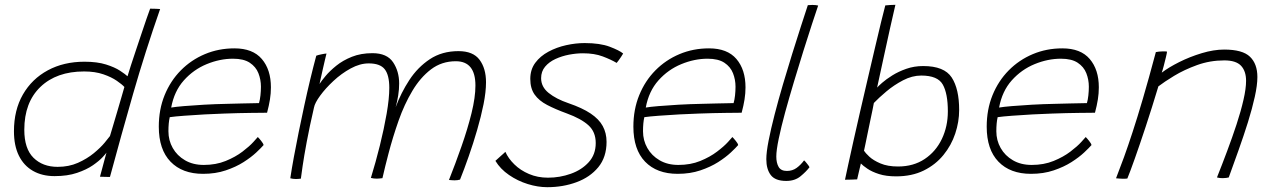

<svg xmlns="http://www.w3.org/2000/svg" viewBox="-20 -736 5290 798"><path d="M395.5 -1.5Q398.5 -12 404 -33Q409.5 -54 415 -74.2Q420.5 -94.5 422.5 -101.5Q420.5 -98 406.5 -82.8Q392.5 -67.5 366.2 -49.2Q340 -31 300.2 -17.5Q260.5 -4 207 -4Q155 -4 117 -25.8Q79 -47.5 58.5 -89Q38 -130.5 38 -190.5Q38 -278.5 75.2 -343.2Q112.5 -408 178.8 -443.8Q245 -479.5 331 -479.5Q384 -479.5 420.5 -468Q457 -456.5 479 -442Q501 -427.5 510 -419Q514.5 -435 524 -464Q533.5 -493 545.2 -528Q557 -563 568.5 -597.5Q580 -632 589.5 -659.5Q599 -687 604 -700Q615 -700 627 -699.5Q639 -699 645.5 -698.5Q583.5 -521 533.2 -346Q483 -171 437 -0.5Q430.5 -0.5 421.5 -0.8Q412.5 -1 405 -1.2Q397.5 -1.5 395.5 -1.5ZM219.5 -42.5Q266 -42.5 303.8 -59.2Q341.5 -76 369.8 -99.2Q398 -122.5 415 -143Q432 -163.5 437 -170.5Q441 -184 449.5 -212.2Q458 -240.5 467.5 -273Q477 -305.5 485.2 -333.5Q493.5 -361.5 497 -374.5Q487.5 -385 465.5 -400.2Q443.5 -415.5 409.5 -427.2Q375.5 -439 329.5 -439Q215 -439 148 -374.8Q81 -310.5 81 -196.5Q81 -118 119.2 -80.2Q157.5 -42.5 219.5 -42.5Z M1075.5 -133Q1066 -122 1045 -102.2Q1024 -82.5 992.2 -62.2Q960.5 -42 918.2 -27.8Q876 -13.5 824 -13.5Q737.5 -13.5 688.8 -64Q640 -114.5 640 -209.5Q640 -281 664.2 -340.5Q688.5 -400 731.5 -443.5Q774.5 -487 831.5 -511Q888.5 -535 954.5 -535Q1030.5 -535 1068.2 -490.8Q1106 -446.5 1106 -373Q1106 -348 1102 -322.8Q1098 -297.5 1090 -267.5Q1086.5 -267.5 1069.2 -267.2Q1052 -267 1026 -266.8Q1000 -266.5 970.2 -265.8Q940.5 -265 912 -264Q876 -263 831 -260.5Q786 -258 746 -255Q706 -252 685.5 -249Q680 -225.5 680 -190.5Q680 -152.5 698 -120.8Q716 -89 749 -69.8Q782 -50.5 827 -50.5Q877.5 -50.5 918 -67Q958.5 -83.5 987.8 -105.8Q1017 -128 1033.2 -146Q1049.5 -164 1051.5 -166.5Q1054 -164 1057.8 -159.8Q1061.5 -155.5 1065.5 -150.5Q1069.5 -145.5 1072.2 -141Q1075 -136.5 1075.5 -133ZM691.5 -289Q708.5 -292 744.2 -295Q780 -298 827.5 -300.8Q875 -303.5 926.5 -304.5Q957 -305.5 985.8 -306Q1014.5 -306.5 1034.2 -307Q1054 -307.5 1056.5 -307.5Q1060.5 -321 1062.5 -339.5Q1064.5 -358 1064.5 -375.5Q1064.5 -405 1054 -431.8Q1043.5 -458.5 1018.2 -475.2Q993 -492 948.5 -492Q894 -492 839.2 -469.5Q784.5 -447 744.2 -402Q704 -357 691.5 -289Z M1186.5 5Q1192.5 -35 1201.5 -84Q1210.5 -133 1221.5 -187Q1232.5 -241 1244.5 -296.5Q1256.5 -352 1269.2 -405Q1282 -458 1294.5 -504.5Q1298 -506 1303.8 -507.5Q1309.5 -509 1315.8 -510.2Q1322 -511.5 1327.8 -512.5Q1333.5 -513.5 1337 -513.5Q1335 -506 1330.8 -488Q1326.5 -470 1321.8 -449Q1317 -428 1313.2 -410.5Q1309.5 -393 1308 -387Q1315.5 -399 1333 -420Q1350.5 -441 1377.8 -463Q1405 -485 1442.5 -500Q1480 -515 1528 -515Q1588.5 -515 1613.8 -477.2Q1639 -439.5 1639 -389Q1639 -364.5 1635 -339.2Q1631 -314 1624.5 -290.5Q1646.5 -350 1681.2 -403.2Q1716 -456.5 1766.5 -490Q1817 -523.5 1885.5 -523.5Q1946.5 -523.5 1973.2 -487.5Q2000 -451.5 2000 -394Q2000 -354.5 1989.8 -303.2Q1979.5 -252 1963.2 -196Q1947 -140 1928.2 -86.5Q1909.5 -33 1892 10.5Q1886.5 12 1880.8 12.8Q1875 13.5 1869 13.5Q1864.5 13.5 1858.2 13Q1852 12.5 1846 12Q1873 -56 1898.2 -128Q1923.5 -200 1939.8 -265.8Q1956 -331.5 1956 -380.5Q1956 -481.5 1874.5 -481.5Q1816 -481.5 1771.5 -447.8Q1727 -414 1693.8 -358.2Q1660.5 -302.5 1636.5 -234.2Q1612.5 -166 1594.5 -97Q1588 -72.5 1581.5 -46.2Q1575 -20 1569.5 4.5Q1564 5 1557.8 5.8Q1551.5 6.5 1546.5 6.5Q1541 6.5 1533.8 5.8Q1526.5 5 1521.5 3.5Q1541.5 -61.5 1558.8 -131Q1576 -200.5 1587 -263.5Q1598 -326.5 1598 -371Q1598 -424 1579 -448.2Q1560 -472.5 1512.5 -472.5Q1476 -472.5 1437.5 -451.5Q1399 -430.5 1365.8 -399.5Q1332.5 -368.5 1310.5 -338.2Q1288.5 -308 1285 -289Q1266.5 -209 1255 -147.2Q1243.5 -85.5 1237.8 -46.2Q1232 -7 1230.5 6.5Q1227 7 1220.8 7.5Q1214.5 8 1210 8Q1203.5 8 1197.8 7.2Q1192 6.5 1186.5 5Z M2254.5 42Q2215.5 42 2173.5 29Q2131.5 16 2095.5 -8.8Q2059.5 -33.5 2039 -67.5Q2044 -72 2049.8 -77.2Q2055.5 -82.5 2061.5 -87.8Q2067.5 -93 2072.5 -97.5Q2077.5 -102 2080.5 -105Q2092.5 -77.5 2117.8 -52.8Q2143 -28 2178.8 -12.8Q2214.5 2.5 2257.5 2.5Q2307 2.5 2352.5 -13.8Q2398 -30 2427 -62Q2456 -94 2456 -141.5Q2456 -188 2425.5 -215.5Q2395 -243 2336 -264.5Q2288 -282 2254 -299.8Q2220 -317.5 2202 -343Q2184 -368.5 2184 -408Q2184 -447 2204.8 -475Q2225.5 -503 2259.5 -521.2Q2293.5 -539.5 2333 -548.2Q2372.5 -557 2410 -557Q2474 -557 2514.2 -541.8Q2554.5 -526.5 2570 -513.5Q2566 -506.5 2560.8 -498.8Q2555.5 -491 2551 -484.8Q2546.5 -478.5 2543 -474.5Q2519.5 -488.5 2485 -501.5Q2450.5 -514.5 2403 -514.5Q2375.5 -514.5 2345.2 -508.8Q2315 -503 2288.5 -490.8Q2262 -478.5 2245.5 -458.8Q2229 -439 2229 -411Q2229 -375 2260.2 -349.8Q2291.5 -324.5 2343 -307Q2400 -287.5 2434.8 -264.2Q2469.5 -241 2485.2 -212Q2501 -183 2501 -146.5Q2501 -83 2466.8 -41.2Q2432.5 0.5 2376.2 21.2Q2320 42 2254.5 42Z M3048 -133Q3038.5 -122 3017.5 -102.2Q2996.5 -82.5 2964.8 -62.2Q2933 -42 2890.8 -27.8Q2848.5 -13.5 2796.5 -13.5Q2710 -13.5 2661.2 -64Q2612.5 -114.5 2612.5 -209.5Q2612.5 -281 2636.8 -340.5Q2661 -400 2704 -443.5Q2747 -487 2804 -511Q2861 -535 2927 -535Q3003 -535 3040.8 -490.8Q3078.5 -446.5 3078.5 -373Q3078.5 -348 3074.5 -322.8Q3070.5 -297.5 3062.5 -267.5Q3059 -267.5 3041.8 -267.2Q3024.5 -267 2998.5 -266.8Q2972.5 -266.5 2942.8 -265.8Q2913 -265 2884.5 -264Q2848.5 -263 2803.5 -260.5Q2758.5 -258 2718.5 -255Q2678.5 -252 2658 -249Q2652.5 -225.5 2652.5 -190.5Q2652.5 -152.5 2670.5 -120.8Q2688.5 -89 2721.5 -69.8Q2754.5 -50.5 2799.5 -50.5Q2850 -50.5 2890.5 -67Q2931 -83.5 2960.2 -105.8Q2989.5 -128 3005.8 -146Q3022 -164 3024 -166.5Q3026.5 -164 3030.2 -159.8Q3034 -155.5 3038 -150.5Q3042 -145.5 3044.8 -141Q3047.5 -136.5 3048 -133ZM2664 -289Q2681 -292 2716.8 -295Q2752.5 -298 2800 -300.8Q2847.5 -303.5 2899 -304.5Q2929.5 -305.5 2958.2 -306Q2987 -306.5 3006.8 -307Q3026.5 -307.5 3029 -307.5Q3033 -321 3035 -339.5Q3037 -358 3037 -375.5Q3037 -405 3026.5 -431.8Q3016 -458.5 2990.8 -475.2Q2965.5 -492 2921 -492Q2866.5 -492 2811.8 -469.5Q2757 -447 2716.8 -402Q2676.5 -357 2664 -289Z M3344.5 -41Q3330.5 -22.5 3307 -3.2Q3283.5 16 3248 16Q3202 16 3183.5 -8.5Q3165 -33 3165 -74.5Q3165 -103 3174.5 -151.5Q3184 -200 3199.5 -260Q3215 -320 3234 -384.8Q3253 -449.5 3272.5 -512Q3292 -574.5 3309 -627Q3326 -679.5 3337.5 -714.5Q3348.5 -715.5 3356.5 -715.5Q3363.5 -715.5 3369.8 -714.8Q3376 -714 3380.5 -713Q3371 -685.5 3354.8 -635.8Q3338.5 -586 3319 -524Q3299.5 -462 3279.8 -396Q3260 -330 3243.2 -268.8Q3226.5 -207.5 3216.5 -159.2Q3206.5 -111 3206.5 -85.5Q3206.5 -59 3216.2 -42.2Q3226 -25.5 3250.5 -25.5Q3273.5 -25.5 3290.8 -38Q3308 -50.5 3322 -69.5Q3324.5 -67.5 3327.8 -63.8Q3331 -60 3334.8 -55.2Q3338.5 -50.5 3341.2 -46.8Q3344 -43 3344.5 -41Z M3492 11Q3495.5 -6.5 3504.8 -48.8Q3514 -91 3527 -149.5Q3540 -208 3555.5 -275Q3571 -342 3586.8 -409.8Q3602.5 -477.5 3616.8 -538.2Q3631 -599 3642.2 -645Q3653.5 -691 3659.5 -713.5Q3666.5 -714.5 3680 -715.2Q3693.5 -716 3701.5 -716Q3692 -675 3679.2 -618.2Q3666.5 -561.5 3652.8 -497.8Q3639 -434 3625.5 -372Q3630 -377.5 3646.5 -392Q3663 -406.5 3688.5 -422.5Q3714 -438.5 3746.8 -450Q3779.5 -461.5 3817 -461.5Q3904.5 -461.5 3935.5 -414Q3966.5 -366.5 3966.5 -279Q3966.5 -229.5 3950.2 -180.8Q3934 -132 3901.2 -91.8Q3868.5 -51.5 3819.2 -27.2Q3770 -3 3704.5 -3Q3663 -3 3633.5 -12.5Q3604 -22 3585.2 -34.8Q3566.5 -47.5 3558 -56.5Q3554.5 -42 3549.8 -22Q3545 -2 3542.5 9.5Q3537 10 3518.8 10.5Q3500.5 11 3492 11ZM3571 -109.5Q3576.5 -100.5 3593 -85Q3609.5 -69.5 3639.2 -56.8Q3669 -44 3712.5 -44Q3776.5 -44 3823 -75Q3869.5 -106 3894.5 -158.2Q3919.5 -210.5 3919.5 -273Q3919.5 -347 3898.5 -384.5Q3877.5 -422 3809 -422Q3771 -422 3733.2 -402.2Q3695.5 -382.5 3663.8 -355.8Q3632 -329 3612 -308Q3611 -301.5 3606.8 -281.2Q3602.5 -261 3597 -234.5Q3591.5 -208 3586 -181.5Q3580.5 -155 3576.5 -135.2Q3572.5 -115.5 3571 -109.5Z M4516.5 -133Q4507 -122 4486 -102.2Q4465 -82.5 4433.2 -62.2Q4401.5 -42 4359.2 -27.8Q4317 -13.5 4265 -13.5Q4178.5 -13.5 4129.8 -64Q4081 -114.5 4081 -209.5Q4081 -281 4105.2 -340.5Q4129.5 -400 4172.5 -443.5Q4215.5 -487 4272.5 -511Q4329.5 -535 4395.5 -535Q4471.5 -535 4509.2 -490.8Q4547 -446.5 4547 -373Q4547 -348 4543 -322.8Q4539 -297.5 4531 -267.5Q4527.5 -267.5 4510.2 -267.2Q4493 -267 4467 -266.8Q4441 -266.5 4411.2 -265.8Q4381.5 -265 4353 -264Q4317 -263 4272 -260.5Q4227 -258 4187 -255Q4147 -252 4126.5 -249Q4121 -225.5 4121 -190.5Q4121 -152.5 4139 -120.8Q4157 -89 4190 -69.8Q4223 -50.5 4268 -50.5Q4318.5 -50.5 4359 -67Q4399.5 -83.5 4428.8 -105.8Q4458 -128 4474.2 -146Q4490.5 -164 4492.5 -166.5Q4495 -164 4498.8 -159.8Q4502.5 -155.5 4506.5 -150.5Q4510.5 -145.5 4513.2 -141Q4516 -136.5 4516.5 -133ZM4132.5 -289Q4149.5 -292 4185.2 -295Q4221 -298 4268.5 -300.8Q4316 -303.5 4367.5 -304.5Q4398 -305.5 4426.8 -306Q4455.5 -306.5 4475.2 -307Q4495 -307.5 4497.5 -307.5Q4501.5 -321 4503.5 -339.5Q4505.5 -358 4505.5 -375.5Q4505.5 -405 4495 -431.8Q4484.5 -458.5 4459.2 -475.2Q4434 -492 4389.5 -492Q4335 -492 4280.2 -469.5Q4225.5 -447 4185.2 -402Q4145 -357 4132.5 -289Z M4665.5 6Q4661 6.5 4656.2 6.8Q4651.5 7 4647 7Q4640 7 4632.8 6.2Q4625.5 5.5 4618.5 5Q4635 -37 4651.5 -82.5Q4668 -128 4687.2 -186.8Q4706.5 -245.5 4730.2 -326.2Q4754 -407 4784 -519.5Q4789.5 -520.5 4797 -521.5Q4804.5 -522.5 4813.5 -522.5Q4817.5 -522.5 4822.5 -522.5Q4827.5 -522.5 4830.5 -521.5Q4830 -515.5 4825.8 -498Q4821.5 -480.5 4816.8 -462Q4812 -443.5 4808.5 -434Q4836.5 -455.5 4880.8 -477.8Q4925 -500 4974.8 -515Q5024.5 -530 5068 -530Q5144.5 -530 5175.2 -500.2Q5206 -470.5 5206 -416Q5206 -382 5195.2 -333.5Q5184.5 -285 5166.8 -228.2Q5149 -171.5 5128 -112.5Q5107 -53.5 5087 1.5Q5083 2.5 5076.2 3.5Q5069.5 4.5 5061.5 4.5Q5055 4.5 5049.5 3.8Q5044 3 5038 1.5Q5059 -51 5080.2 -107.8Q5101.5 -164.5 5119.5 -219.2Q5137.5 -274 5148.2 -321Q5159 -368 5159 -400Q5159 -440.5 5138 -462.8Q5117 -485 5068.5 -485Q5009 -485 4955.2 -465.5Q4901.5 -446 4860 -420.8Q4818.5 -395.5 4794.5 -377Q4767.5 -287.5 4742 -210.2Q4716.5 -133 4696.5 -76.8Q4676.5 -20.5 4665.5 6Z"/></svg>

Font: Grandstander Thin
Style: Italic
Weight: 100
Italic angle: -15°
Designer: Tyler Finck
Foundry: Etcetera Type Co
Version: Version 1.200